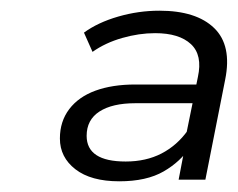

<svg xmlns="http://www.w3.org/2000/svg" viewBox="-20 -766 445 359"><path d="M314 -430 327 -498V-509L350 -622Q359 -663 337 -683.5Q315 -704 270 -704Q240 -704 208.5 -695Q177 -686 153 -669L137 -705Q163 -724 201 -735Q239 -746 278 -746Q347 -746 380.5 -713.5Q414 -681 401 -617L364 -430ZM203 -427Q150 -427 121 -449.5Q92 -472 92 -507Q92 -539 109.5 -562Q127 -585 158.5 -596.5Q190 -608 233 -608H355L349 -573H233Q190 -573 166 -557.5Q142 -542 142 -512Q142 -464 215 -464Q253 -464 282 -479Q311 -494 331 -522L336 -492Q318 -464 286 -445.5Q254 -427 203 -427Z"/></svg>

Font: MOST Montserrat
Style: Italic
Weight: 400
Italic angle: -11.3°
Designer: Julieta Ulanovsky
Foundry: Julieta Ulanovsky
Version: Version 8.000;March 11, 2024;FontCreator 15.0.0.2926 64-bit